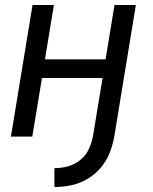

<svg xmlns="http://www.w3.org/2000/svg" viewBox="-20 -550 616 773"><path d="M199 203Q232 203 266 196Q300 189 331 171Q362 153 385.5 125.5Q409 98 421.5 65.5Q434 33 440 0L527 -530H441L405 -311H161L197 -530H111L24 0H110L149 -236H393L354 0Q349 26 337 51.5Q325 77 302 95Q279 113 252.5 120Q226 127 199 127Z"/></svg>

Font: Iosevka Sparkle
Style: Italic
Weight: 400
Italic angle: -9°
Designer: Belleve Invis
Foundry: Belleve Invis
Version: Version 4.5.0; ttfautohint (v1.8.3)